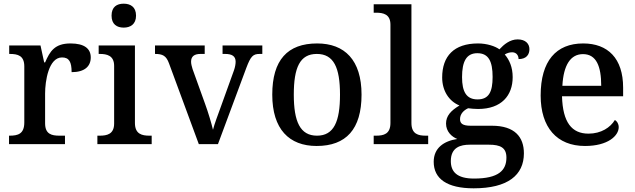

<svg xmlns="http://www.w3.org/2000/svg" viewBox="-20 -783 3452 1043"><path d="M29 0H333V-46H303C261 -46 225 -54 225 -113V-275C225 -342 244 -471 317 -471C356 -471 369 -446 369 -391C440 -391 473 -423 473 -471C473 -519 438 -547 363 -547C277 -547 251 -504 225 -444H220L200 -536H30V-490H33C77 -490 112 -481 112 -422V-118C112 -55 77 -46 32 -46H29Z M652 -633C688 -633 719 -651 719 -698C719 -746 688 -763 652 -763C615 -763 586 -746 586 -698C586 -651 615 -633 652 -633ZM509 0H804V-46H792C752 -46 713 -54 713 -115V-536H516V-490H522C560 -490 600 -482 600 -425V-112C600 -54 561 -46 522 -46H509Z M898 -439 1060 0H1164L1318 -414C1342 -478 1355 -490 1390 -490H1405V-536H1189V-490H1203C1240 -490 1260 -478 1260 -448C1260 -435 1257 -418 1251 -401L1180 -204C1165 -163 1144 -107 1137 -78C1129 -112 1111 -173 1094 -219L1026 -408C1022 -422 1018 -435 1018 -448C1018 -477 1036 -490 1069 -490H1092V-536H822V-490C864 -490 883 -480 898 -439Z M1700 10C1860 10 1944 -81 1944 -269C1944 -457 1852 -547 1703 -547C1542 -547 1459 -457 1459 -269C1459 -81 1551 10 1700 10ZM1702 -46C1610 -46 1576 -123 1576 -269C1576 -416 1609 -490 1701 -490C1793 -490 1827 -416 1827 -269C1827 -123 1794 -46 1702 -46Z M2010 0H2306V-46H2293C2253 -46 2215 -54 2215 -115V-760H2010V-714H2023C2062 -714 2101 -706 2101 -649V-115C2101 -54 2063 -46 2023 -46H2010Z M2553 240C2739 240 2826 168 2826 50C2826 -39 2776 -100 2652 -100H2536C2492 -100 2479 -113 2479 -136C2479 -164 2499 -184 2523 -195C2535 -193 2562 -191 2577 -191C2704 -191 2765 -264 2765 -364C2765 -418 2747 -458 2722 -487C2733 -494 2747 -499 2762 -499C2786 -499 2797 -481 2797 -462C2840 -462 2856 -487 2856 -516C2856 -545 2835 -569 2792 -569C2750 -569 2717 -541 2693 -515C2670 -532 2625 -547 2577 -547C2446 -547 2382 -478 2382 -362C2382 -290 2419 -233 2476 -210C2429 -182 2403 -153 2403 -112C2403 -68 2434 -40 2464 -28C2391 -17 2336 21 2336 96C2336 188 2408 240 2553 240ZM2574 -243C2514 -243 2490 -284 2490 -364C2490 -448 2513 -494 2573 -494C2634 -494 2656 -450 2656 -365C2656 -283 2635 -243 2574 -243ZM2555 187C2461 187 2429 149 2429 92C2429 17 2482 3 2532 3H2636C2698 3 2731 19 2731 73C2731 142 2689 187 2555 187Z M3158 10C3283 10 3341 -46 3341 -92C3341 -110 3332 -125 3320 -131C3296 -91 3246 -57 3177 -57C3086 -57 3037 -118 3033 -260H3365V-307C3365 -466 3282 -547 3148 -547C3001 -547 2917 -452 2917 -264C2917 -91 3005 10 3158 10ZM3246 -317H3035C3041 -429 3079 -489 3147 -489C3220 -489 3246 -422 3246 -317Z"/></svg>

Font: Noto Serif Oriya Medium
Style: Regular
Weight: 500
Designer: David Williams
Foundry: Google LLC, David Williams
Version: Version 1.051